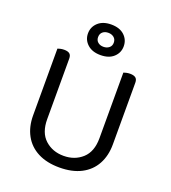

<svg xmlns="http://www.w3.org/2000/svg" viewBox="-151 -946 951 1070"><g transform="rotate(20 324.5 -411.0)"><path d="M324 13Q249 13 196 -14.5Q143 -42 115.5 -92.5Q88 -143 88 -210V-292H169V-217Q169 -137 213.5 -96.5Q258 -56 324 -56Q390 -56 434.5 -96.5Q479 -137 479 -217V-292H561V-210Q561 -143 533.5 -92.5Q506 -42 453 -14.5Q400 13 324 13ZM169 -251H88V-606Q93 -608 103.5 -610.5Q114 -613 126 -613Q148 -613 158.5 -604.5Q169 -596 169 -576ZM561 -251H479V-606Q484 -608 494.5 -610.5Q505 -613 517 -613Q539 -613 550 -604.5Q561 -596 561 -576ZM219 -744Q219 -783 247.5 -809Q276 -835 325 -835Q375 -835 403 -809Q431 -783 431 -744Q431 -706 403 -680Q375 -654 325 -654Q276 -654 247.5 -680Q219 -706 219 -744ZM279 -744Q279 -725 292 -714Q305 -703 325 -703Q345 -703 358.5 -714Q372 -725 372 -744Q372 -764 358.5 -775Q345 -786 325 -786Q305 -786 292 -775Q279 -764 279 -744Z"/></g></svg>

Font: Baloo Bhaina 2
Style: Regular
Weight: 400
Designer: Yesha Goshar, Manish Minz, Shuchita Grover and Ek Type
Foundry: Ek Type
Version: Version 1.700